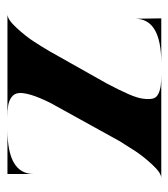

<svg xmlns="http://www.w3.org/2000/svg" viewBox="12 -476 463 528"><g transform="rotate(90 244.0 -211.5)"><path d="M263 -119Q247 -87 240.5 -65Q234 -43 235.5 -30.5Q237 -18 247 -11Q257 -4 269.5 -2Q282 0 303 0H19Q33 0 56 -25Q79 -50 93 -71.5Q107 -93 120 -115L209 -273Q227 -307 238 -332Q249 -357 251 -373.5Q253 -390 250.5 -400Q248 -410 237.5 -415Q227 -420 215 -421.5Q203 -423 184 -423H469Q455 -423 432 -398Q409 -373 395 -351.5Q381 -330 368 -309ZM336 0Q458 0 458 -72V0ZM153 -423Q31 -423 31 -351L30 -423Z"/></g></svg>

Font: Oscilla
Style: Regular
Weight: 400
Designer: Ryan Lin
Version: Version 1.0